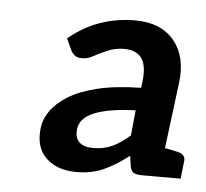

<svg xmlns="http://www.w3.org/2000/svg" viewBox="-35 -763 415 386"><g transform="rotate(5 173.0 -570.0)"><path d="M132 -413Q93 -413 70.5 -434.5Q48 -456 53 -496Q55 -513 66.5 -529.5Q78 -546 100 -560Q122 -574 158 -583Q194 -592 247 -593L249 -609Q252 -640 241 -654Q230 -668 206 -668Q189 -668 173.5 -661.5Q158 -655 145.5 -648Q133 -641 121 -642Q113 -642 108 -646.5Q103 -651 101 -655L90 -679Q120 -704 153.5 -715.5Q187 -727 223 -727Q276 -727 302.5 -694.5Q329 -662 322 -609L298 -418H265Q253 -418 247.5 -421Q242 -424 240 -434L237 -455Q211 -435 187 -424Q163 -413 132 -413ZM161 -464Q183 -464 200 -472Q217 -480 235 -496L240 -547Q186 -545 157.5 -533.5Q129 -522 126 -500Q124 -481 133.5 -472.5Q143 -464 161 -464ZM283 -418 298 -478 332 -471Q348 -467 346 -453L342 -418Z"/></g></svg>

Font: Aleo Medium
Style: Italic
Weight: 500
Italic angle: -7°
Designer: Alessio Laiso
Foundry: Alessio Laiso
Version: Version 2.001;gftools[0.9.29]